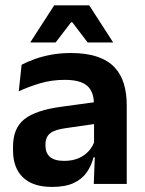

<svg xmlns="http://www.w3.org/2000/svg" viewBox="-20 -706 556 737"><path d="M340 0 344.5 -120 341 -131V-284.5L340.5 -306.5Q340.5 -354.5 314.2 -377Q288 -399.5 228.5 -399.5Q178 -399.5 133.8 -386.2Q89.5 -373 52 -355.5L63 -457.5Q85 -469 113.2 -479.2Q141.5 -489.5 176.5 -496Q211.5 -502.5 252 -502.5Q312 -502.5 353.5 -488.2Q395 -474 419.8 -447.5Q444.5 -421 455.5 -384.2Q466.5 -347.5 466.5 -303V0ZM179.5 11.5Q106.5 11.5 68.2 -25Q30 -61.5 30 -129V-143Q30 -214.5 74 -248.8Q118 -283 213.5 -296L352.5 -315L360 -232.5L232 -214Q190 -208.5 172.2 -194Q154.5 -179.5 154.5 -151.5V-146.5Q154.5 -119 171.8 -103.8Q189 -88.5 226 -88.5Q259 -88.5 282.5 -99Q306 -109.5 321.2 -126.8Q336.5 -144 343 -165.5L361 -102H339Q331 -70.5 313.2 -44.8Q295.5 -19 263.5 -3.8Q231.5 11.5 179.5 11.5ZM188 -685.5H322.5L413.5 -544.5V-543H316.5L257.5 -620.5H253L193.5 -543H97V-544.5Z"/></svg>

Font: Anek Latin SemiBold
Style: Regular
Weight: 600
Designer: Yesha Goshar
Foundry: Ek Type
Version: Version 1.003